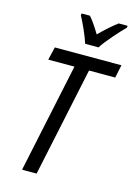

<svg xmlns="http://www.w3.org/2000/svg" viewBox="-137 -1010 768 1083"><g transform="rotate(15 246.5 -469.0)"><path d="M264 -778H342C367 -819 436 -895 468 -927L469 -938H417C386 -915 350 -883 313 -846C290 -885 267 -918 249 -938H200L199 -927C219 -890 251 -821 264 -778ZM104 0H189L324 -638H477L493 -714H104L86 -638H239Z"/></g></svg>

Font: Noto Sans Display SemiCondensed
Style: Italic
Weight: 400
Width: 4
Italic angle: -12°
Designer: Monotype Design Team
Foundry: Monotype Imaging Inc.
Version: Version 1.900